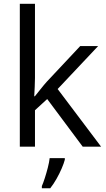

<svg xmlns="http://www.w3.org/2000/svg" viewBox="-20 -780 565 1021"><path d="M166 -759.8V-365.2Q166 -345.7 164.6 -317.6Q163.1 -289.6 162.1 -268.1H165.5Q175.8 -280.8 195.6 -305.7Q215.3 -330.6 229 -345.7L406.7 -535.2H502L286.6 -306.6L517.6 0H419.9L231 -253.4L166 -193.8V0H85.4V-759.8ZM324.7 61V69.3Q319.8 88.4 308.1 115.7Q296.4 143.1 280.5 171.1Q264.6 199.2 247.1 221.2H202.6V209.5Q210 192.9 218.5 166.3Q227.1 139.6 234.4 111.1Q241.7 82.5 244.1 61Z"/></svg>

Font: Open Sans
Style: Regular
Weight: 400
Designer: Monotype Design Team
Foundry: Monotype Imaging Inc.
Version: Version 3.000; ttfautohint (v1.8.4)